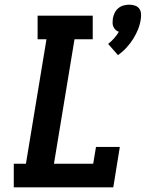

<svg xmlns="http://www.w3.org/2000/svg" viewBox="-20 -802 640 822"><path d="M485 -566 443 -614Q457 -625 468.5 -638Q480 -651 489 -666Q481 -668 475 -674Q469 -680 465.5 -687.5Q462 -695 462 -704Q462 -713 463 -722Q465 -734 470.5 -746Q476 -758 486 -766.5Q496 -775 508.5 -778.5Q521 -782 533 -782Q545 -782 556.5 -778.5Q568 -775 575 -766.5Q582 -758 583.5 -746Q585 -734 583 -722Q580 -699 571.5 -677.5Q563 -656 550.5 -636Q538 -616 521.5 -598Q505 -580 485 -566ZM39 0V-101H91L179 -634H141V-735H377V-634H299L211 -101H379L391 -173H493L465 0Z"/></svg>

Font: Iosevka Curly Slab Extended
Style: Bold Italic
Weight: 700
Width: 7
Italic angle: -9°
Monospace: yes
Designer: Belleve Invis
Foundry: Belleve Invis
Version: Version 11.0.0; ttfautohint (v1.8.3)